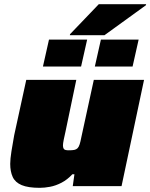

<svg xmlns="http://www.w3.org/2000/svg" viewBox="-20 -893 721 921"><path d="M171 8Q115 8 84 -5Q53 -18 41 -44Q29 -70 29 -107Q29 -130 35 -168Q41 -206 48 -244L106 -510H346L294 -261Q290 -245 286 -224.5Q282 -204 282 -196Q282 -186 285 -180.5Q288 -175 294.5 -173.5Q301 -172 310 -172Q327 -172 336.5 -174Q346 -176 352 -182Q358 -188 362 -200.5Q366 -213 370 -234L430 -510H671L563 0H329L337 -57H327Q303 -31 275 -16.5Q247 -2 220 3Q193 8 171 8ZM435 -574 464 -703H645L616 -574ZM186 -574 215 -703H398L369 -574ZM315 -724 316 -729 454 -873H681L680 -868L481 -724Z"/></svg>

Font: Saira Expanded Black
Style: Italic
Weight: 900
Width: 7
Italic angle: -12°
Designer: Hector Gatti with collaboration of the Omnibus-Type team
Foundry: Omnibus-Type
Version: Version 1.101